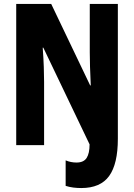

<svg xmlns="http://www.w3.org/2000/svg" viewBox="-20 -734 678 971"><path d="M391 217Q370 217 350.5 214.5Q331 212 312 206V77Q338 88 367 88Q403 88 418 65Q433 42 433 -4L199 -493H196Q200 -438 201.5 -395Q203 -352 203 -320V0H62V-714H239L436 -302H439Q434 -407 434 -469V-714H576V-32Q576 95 532 156Q488 217 391 217Z"/></svg>

Font: Noto Sans Lao ExtraCondensed ExtraBold
Style: Regular
Weight: 800
Width: 2
Designer: Monotype Design Team
Foundry: Monotype Imaging Inc.
Version: Version 2.003; ttfautohint (v1.8.4.7-5d5b)